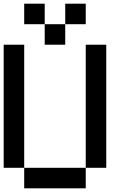

<svg xmlns="http://www.w3.org/2000/svg" viewBox="-20 -1020 707 1040"><path d="M111.1 -111.1H0V-777.8H111.1ZM444.4 0H111.1V-111.1H444.4ZM555.6 -111.1H444.4V-777.8H555.6ZM222.2 -888.9H111.1V-1000H222.2ZM333.3 -777.8H222.2V-888.9H333.3ZM444.4 -888.9H333.3V-1000H444.4Z"/></svg>

Font: Pixeloid Mono
Style: Regular
Weight: 400
Monospace: yes
Designer: GGBotNet
Foundry: GGBotNet
Version: 0.5